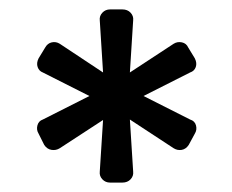

<svg xmlns="http://www.w3.org/2000/svg" viewBox="-20 -762 494 408"><path d="M214 -374Q204 -374 197.5 -381Q191 -388 192 -397L199 -507L107 -447Q99 -442 89.5 -443.5Q80 -445 74 -454L62 -478Q57 -486 59.5 -495.5Q62 -505 71 -508L170 -558L71 -608Q63 -611 60 -619.5Q57 -628 62 -638L76 -661Q81 -670 90 -672Q99 -674 107 -669L199 -608L192 -719Q191 -728 197.5 -735Q204 -742 214 -742H240Q251 -742 257.5 -735Q264 -728 263 -719L256 -608L349 -669Q357 -674 366.5 -672Q376 -670 380 -661L394 -638Q399 -628 396 -619.5Q393 -611 384 -608L285 -558L384 -508Q394 -505 396.5 -495.5Q399 -486 394 -478L381 -454Q375 -445 366 -443.5Q357 -442 349 -447L256 -508L263 -397Q264 -388 257.5 -381Q251 -374 240 -374Z"/></svg>

Font: Rubik
Style: Italic
Weight: 400
Italic angle: -12°
Designer: Hubert and Fischer
Foundry: Hubert and Fischer
Version: Version 2.300;gftools[0.9.30]